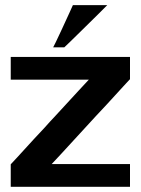

<svg xmlns="http://www.w3.org/2000/svg" viewBox="-20 -720 543 742"><path d="M394.5 -700.2Q394.5 -700.2 377.9 -700.2Q360.4 -700.2 338.9 -700.2Q311.5 -700.2 286.1 -700.2Q261.7 -700.2 261.7 -700.2Q261.7 -700.2 248 -669.9Q234.4 -639.6 218.8 -606.4Q206.1 -579.1 196.3 -558.6Q185.5 -537.1 185.5 -537.1Q185.5 -537.1 207 -537.1Q228.5 -537.1 228.5 -537.1Q228.5 -537.1 250 -557.6Q271.5 -579.1 299.8 -606.4Q333 -639.6 364.3 -669.9Q394.5 -700.2 394.5 -700.2ZM482.4 -413.1Q482.4 -413.1 482.4 -456.1Q482.4 -500 482.4 -500Q482.4 -500 422.9 -500Q363.3 -500 286.1 -500Q252.9 -500 219.7 -500Q186.5 -500 156.2 -500Q99.6 -500 60.5 -500Q21.5 -500 21.5 -500Q21.5 -500 21.5 -456.1Q21.5 -412.1 21.5 -412.1Q21.5 -412.1 59.6 -412.1Q98.6 -412.1 149.4 -412.1Q210.9 -412.1 266.6 -412.1Q323.2 -412.1 323.2 -412.1Q323.2 -412.1 284.2 -370.1Q245.1 -328.1 194.3 -272.5Q172.9 -250 151.4 -225.6Q129.9 -202.1 109.4 -180.7Q72.3 -140.6 46.9 -112.3Q21.5 -85 21.5 -85Q21.5 -85 21.5 -85Q21.5 -85 21.5 -85Q21.5 -85 21.5 -41Q21.5 2 21.5 2Q21.5 2 80.1 2Q139.6 2 216.8 2Q250 2 283.2 2Q316.4 2 346.7 2Q403.3 2 442.4 2Q482.4 2 482.4 2Q482.4 2 482.4 -42Q482.4 -85.9 482.4 -85.9Q482.4 -85.9 443.4 -85.9Q404.3 -85.9 353.5 -85.9Q292 -85.9 236.3 -85.9Q179.7 -85.9 179.7 -85.9Q179.7 -85.9 218.8 -127.9Q257.8 -170.9 307.6 -224.6Q329.1 -248 351.6 -272.5Q373 -295.9 393.6 -317.4Q429.7 -357.4 456.1 -385.7Q481.4 -413.1 481.4 -413.1Q481.4 -413.1 481.4 -413.1Q482.4 -413.1 482.4 -413.1Z"/></svg>

Font: umazing
Style: Display
Weight: 400
Designer: umazing